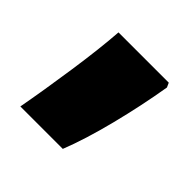

<svg xmlns="http://www.w3.org/2000/svg" viewBox="-90 -230 451 451"><g transform="rotate(45 136.0 -4.0)"><path d="M239 -136Q227 -64 208 11Q189 86 168 139H27Q39 74 51 -8Q63 -90 67 -147H234Z"/></g></svg>

Font: Noto Sans Display Black Narrow
Style: Regular
Weight: 900
Width: 4
Designer: Monotype Design team
Foundry: Monotype Imaging Inc.
Version: Version 1.000